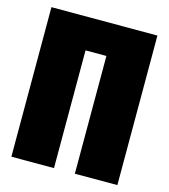

<svg xmlns="http://www.w3.org/2000/svg" viewBox="-105 -780 759 863"><g transform="rotate(15 274.5 -348.0)"><path d="M521 -695.8V0H323.2V-547.9H226.1V0H27.8V-695.8Z"/></g></svg>

Font: Fira Sans Compressed Heavy
Style: Regular
Weight: 900
Width: 1
Designer: Carrois Corporate & Edenspiekermann AG
Foundry: Carrois Corporate GbR & Edenspiekermann AG
Version: Version 4.203;PS 004.203;hotconv 1.0.88;makeotf.lib2.5.64775